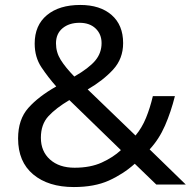

<svg xmlns="http://www.w3.org/2000/svg" viewBox="-20 -745 772 775"><path d="M304 -725Q384 -725 430.5 -684.5Q477 -644 477 -571Q477 -508 436.5 -464Q396 -420 334 -384L527 -198Q553 -229 569.5 -269.5Q586 -310 597 -357H686Q670 -293 646 -238Q622 -183 584 -142L730 0H611L524 -84Q477 -42 419 -16Q361 10 278 10Q175 10 114 -41Q53 -92 53 -186Q53 -263 94.5 -309.5Q136 -356 207 -396Q175 -432 147.5 -473Q120 -514 120 -569Q120 -643 169.5 -684Q219 -725 304 -725ZM301 -653Q259 -653 232.5 -631Q206 -609 206 -570Q206 -534 225 -503.5Q244 -473 280 -436Q339 -470 364.5 -500.5Q390 -531 390 -571Q390 -607 366 -630Q342 -653 301 -653ZM260 -341Q206 -309 175.5 -276Q145 -243 145 -189Q145 -134 182 -101Q219 -68 281 -68Q345 -68 391 -89Q437 -110 468 -139Z"/></svg>

Font: Noto Sans Living
Style: Regular
Weight: 400
Designer: Monotype Design Team
Foundry: Monotype Imaging Inc.
Version: Version 2.013; ttfautohint (v1.8.4.7-5d5b)